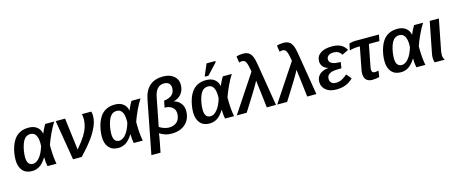

<svg xmlns="http://www.w3.org/2000/svg" viewBox="-50 -1493 5841 2453"><g transform="rotate(-15 2871.0 -267.0)"><path d="M295.9 -537.6Q363.3 -537.6 405.3 -505.1Q447.3 -472.7 458 -415.5H459Q463.9 -428.7 473.6 -450Q483.4 -471.2 494.9 -492.9Q506.3 -514.6 515.1 -528.3H634.3Q618.7 -505.4 599.9 -470.7Q581.1 -436 562.5 -396.5Q543.9 -356.9 528.3 -318.8Q512.7 -280.8 502.9 -251Q502.9 -222.7 503.7 -197Q504.4 -171.4 505.4 -148.4Q506.8 -123 508.5 -101.1Q510.3 -79.1 513.7 -55.4Q517.1 -31.7 522.5 0H403.3Q392.1 -56.2 392.1 -111.8V-119.1H390.1Q345.2 -47.4 299.8 -18.6Q254.4 10.3 197.8 10.3Q117.7 10.3 73.7 -40.8Q29.8 -91.8 29.8 -183.1Q29.8 -225.6 37.8 -272.7Q45.9 -319.8 61.5 -363.8Q77.1 -407.7 99.6 -440.4Q165.5 -537.6 295.9 -537.6ZM298.3 -453.1Q250.5 -453.1 220.7 -418.9Q200.2 -396.5 185.8 -356.4Q171.4 -316.4 163.6 -270.8Q155.8 -225.1 155.8 -185.5Q155.8 -76.2 233.9 -76.2Q279.3 -76.2 321.5 -127Q363.8 -177.7 391.1 -270.5L392.1 -303.2Q392.1 -375.5 368.4 -414.3Q344.7 -453.1 298.3 -453.1Z M830.6 -105Q868.2 -149.9 895.8 -186.3Q923.3 -222.7 940.4 -250.5Q974.6 -305.2 991 -357.9Q1007.3 -410.6 1007.3 -469.7Q1007.3 -492.2 1000.5 -528.3H1124Q1132.3 -502.4 1132.3 -471.7Q1132.3 -430.2 1120.4 -386.2Q1108.4 -342.3 1082 -293.5Q1061.5 -252.4 1030.8 -208Q1000 -163.6 957.3 -112.5Q914.6 -61.5 856 0H741.7L653.8 -528.3H777.8Z M1437 -537.6Q1504.4 -537.6 1546.4 -505.1Q1588.4 -472.7 1599.1 -415.5H1600.1Q1605 -428.7 1614.7 -450Q1624.5 -471.2 1636 -492.9Q1647.5 -514.6 1656.2 -528.3H1775.4Q1759.8 -505.4 1741 -470.7Q1722.2 -436 1703.6 -396.5Q1685.1 -356.9 1669.4 -318.8Q1653.8 -280.8 1644 -251Q1644 -222.7 1644.8 -197Q1645.5 -171.4 1646.5 -148.4Q1647.9 -123 1649.7 -101.1Q1651.4 -79.1 1654.8 -55.4Q1658.2 -31.7 1663.6 0H1544.4Q1533.2 -56.2 1533.2 -111.8V-119.1H1531.2Q1486.3 -47.4 1440.9 -18.6Q1395.5 10.3 1338.9 10.3Q1258.8 10.3 1214.8 -40.8Q1170.9 -91.8 1170.9 -183.1Q1170.9 -225.6 1179 -272.7Q1187 -319.8 1202.6 -363.8Q1218.3 -407.7 1240.7 -440.4Q1306.6 -537.6 1437 -537.6ZM1439.5 -453.1Q1391.6 -453.1 1361.8 -418.9Q1341.3 -396.5 1326.9 -356.4Q1312.5 -316.4 1304.7 -270.8Q1296.9 -225.1 1296.9 -185.5Q1296.9 -76.2 1375 -76.2Q1420.4 -76.2 1462.6 -127Q1504.9 -177.7 1532.2 -270.5L1533.2 -303.2Q1533.2 -375.5 1509.5 -414.3Q1485.8 -453.1 1439.5 -453.1Z M2125 -724.6Q2212.4 -724.6 2265.4 -680.7Q2318.4 -636.7 2318.4 -565.9Q2318.4 -526.4 2306.9 -494.6Q2295.4 -462.9 2274.9 -439.5Q2255.9 -417 2229.7 -402.6Q2203.6 -388.2 2174.3 -381.8Q2229.5 -368.7 2263.9 -326.4Q2298.3 -284.2 2298.3 -225.1Q2298.3 -153.3 2267.6 -100.6Q2236.8 -47.9 2180.2 -19Q2123.5 9.8 2045.9 9.8Q1996.6 9.8 1957 -3.9Q1917.5 -17.6 1890.6 -36.1H1887.7L1880.4 14.2Q1879.4 22.9 1869.9 71.3Q1860.4 119.6 1843.3 207.5H1722.2L1858.4 -493.7Q1903.3 -724.6 2125 -724.6ZM2114.3 -635.7Q2007.3 -635.7 1979.5 -492.7L1905.8 -116.2Q1932.1 -98.1 1966.6 -86.2Q2001 -74.2 2031.2 -74.2Q2101.6 -74.2 2140.6 -113.3Q2179.7 -152.3 2179.7 -221.7Q2179.7 -273.4 2142.1 -304Q2104.5 -334.5 2041.5 -334.5L2059.1 -421.9Q2201.7 -439.9 2201.7 -552.7Q2201.7 -590.3 2179.7 -613Q2157.7 -635.7 2114.3 -635.7Z M2644.5 -537.6Q2711.9 -537.6 2753.9 -505.1Q2795.9 -472.7 2806.6 -415.5H2807.6Q2812.5 -428.7 2822.3 -450Q2832 -471.2 2843.5 -492.9Q2855 -514.6 2863.8 -528.3H2982.9Q2967.3 -505.4 2948.5 -470.7Q2929.7 -436 2911.1 -396.5Q2892.6 -356.9 2877 -318.8Q2861.3 -280.8 2851.6 -251Q2851.6 -222.7 2852.3 -197Q2853 -171.4 2854 -148.4Q2855.5 -123 2857.2 -101.1Q2858.9 -79.1 2862.3 -55.4Q2865.7 -31.7 2871.1 0H2752Q2740.7 -56.2 2740.7 -111.8V-119.1H2738.8Q2693.8 -47.4 2648.4 -18.6Q2603 10.3 2546.4 10.3Q2466.3 10.3 2422.4 -40.8Q2378.4 -91.8 2378.4 -183.1Q2378.4 -225.6 2386.5 -272.7Q2394.5 -319.8 2410.2 -363.8Q2425.8 -407.7 2448.2 -440.4Q2514.2 -537.6 2644.5 -537.6ZM2647 -453.1Q2599.1 -453.1 2569.3 -418.9Q2548.8 -396.5 2534.4 -356.4Q2520 -316.4 2512.2 -270.8Q2504.4 -225.1 2504.4 -185.5Q2504.4 -76.2 2582.5 -76.2Q2627.9 -76.2 2670.2 -127Q2712.4 -177.7 2739.7 -270.5L2740.7 -303.2Q2740.7 -375.5 2717 -414.3Q2693.4 -453.1 2647 -453.1ZM2820.3 -724.1 2688.5 -583.5H2642.1L2645 -599.6L2706.5 -742.2H2823.7Z M3261.2 -365.7Q3252.4 -349.1 3237.1 -322Q3221.7 -294.9 3205.6 -267.6Q3189.5 -240.2 3178.2 -222.7L3038.6 0H2907.2L3233.4 -491.7L3228.5 -521Q3223.6 -548.8 3218.8 -569.3Q3213.9 -589.8 3209 -602.5Q3200.7 -628.4 3187.3 -640.1Q3173.8 -651.9 3151.9 -651.9Q3132.3 -651.9 3111.3 -644.5L3099.1 -728Q3117.2 -734.4 3140.1 -738Q3163.1 -741.7 3185.5 -741.7Q3229.5 -741.7 3258.1 -725.3Q3286.6 -709 3304.4 -670.2Q3322.3 -631.3 3333 -564L3425.8 0H3304.2Q3297.4 -59.6 3291.3 -111.3Q3285.2 -163.1 3280.3 -204.1Q3275.4 -245.1 3272 -273.4Q3268.6 -301.8 3266.6 -314.9Q3264.6 -332 3263.4 -344.7Q3262.2 -357.4 3261.2 -365.7Z M3795.9 -365.7Q3787.1 -349.1 3771.7 -322Q3756.3 -294.9 3740.2 -267.6Q3724.1 -240.2 3712.9 -222.7L3573.2 0H3441.9L3768.1 -491.7L3763.2 -521Q3758.3 -548.8 3753.4 -569.3Q3748.5 -589.8 3743.7 -602.5Q3735.4 -628.4 3721.9 -640.1Q3708.5 -651.9 3686.5 -651.9Q3667 -651.9 3646 -644.5L3633.8 -728Q3651.9 -734.4 3674.8 -738Q3697.8 -741.7 3720.2 -741.7Q3764.2 -741.7 3792.7 -725.3Q3821.3 -709 3839.1 -670.2Q3856.9 -631.3 3867.7 -564L3960.4 0H3838.9Q3832 -59.6 3825.9 -111.3Q3819.8 -163.1 3814.9 -204.1Q3810.1 -245.1 3806.6 -273.4Q3803.2 -301.8 3801.3 -314.9Q3799.3 -332 3798.1 -344.7Q3796.9 -357.4 3795.9 -365.7Z M4237.3 -74.2Q4283.2 -74.2 4320.6 -93.5Q4357.9 -112.8 4392.1 -144L4447.8 -77.6Q4399.4 -31.2 4346.2 -10.7Q4293 9.8 4221.7 9.8Q4137.2 9.8 4086.4 -31.7Q4035.6 -73.2 4035.6 -140.1Q4035.6 -200.2 4076.9 -237.8Q4118.2 -275.4 4192.9 -282.7L4193.4 -283.7Q4150.4 -295.9 4125.7 -325.2Q4101.1 -354.5 4101.1 -393.6Q4101.1 -461.9 4155.5 -499.8Q4210 -537.6 4309.6 -537.6Q4379.4 -537.6 4424.8 -513.7Q4470.2 -489.7 4497.1 -440.4L4412.6 -399.4Q4395 -428.7 4369.4 -443.1Q4343.8 -457.5 4309.1 -457.5Q4266.1 -457.5 4241.2 -439Q4216.3 -420.4 4216.3 -388.2Q4216.3 -315.9 4366.7 -315.9L4354.5 -235.8Q4269.5 -235.8 4234.4 -227.1Q4198.2 -218.3 4179.4 -198.2Q4160.6 -178.2 4160.6 -144.5Q4160.6 -113.3 4181.9 -93.8Q4203.1 -74.2 4237.3 -74.2Z M4642.6 -445.3Q4603 -445.3 4567.1 -439.7Q4531.2 -434.1 4517.6 -427.2L4534.7 -514.2Q4548.3 -520 4573.7 -524.2Q4599.1 -528.3 4625 -528.3H4929.2L4913.1 -445.3H4773.9L4716.8 -150.4Q4713.9 -134.3 4713.9 -121.1Q4713.9 -77.1 4755.4 -77.1Q4762.7 -77.1 4774.2 -79.1Q4785.6 -81.1 4804.7 -84L4791.5 -2.4Q4773.4 2.4 4747.8 6.1Q4722.2 9.8 4699.7 9.8Q4647.9 9.8 4620.1 -18.1Q4592.3 -45.9 4592.3 -99.6Q4592.3 -128.4 4598.1 -154.3L4654.3 -445.3Z M5174.8 -537.6Q5242.2 -537.6 5284.2 -505.1Q5326.2 -472.7 5336.9 -415.5H5337.9Q5342.8 -428.7 5352.5 -450Q5362.3 -471.2 5373.8 -492.9Q5385.3 -514.6 5394 -528.3H5513.2Q5497.6 -505.4 5478.8 -470.7Q5460 -436 5441.4 -396.5Q5422.9 -356.9 5407.2 -318.8Q5391.6 -280.8 5381.8 -251Q5381.8 -222.7 5382.6 -197Q5383.3 -171.4 5384.3 -148.4Q5385.7 -123 5387.5 -101.1Q5389.2 -79.1 5392.6 -55.4Q5396 -31.7 5401.4 0H5282.2Q5271 -56.2 5271 -111.8V-119.1H5269Q5224.1 -47.4 5178.7 -18.6Q5133.3 10.3 5076.7 10.3Q4996.6 10.3 4952.6 -40.8Q4908.7 -91.8 4908.7 -183.1Q4908.7 -225.6 4916.7 -272.7Q4924.8 -319.8 4940.4 -363.8Q4956.1 -407.7 4978.5 -440.4Q5044.4 -537.6 5174.8 -537.6ZM5177.2 -453.1Q5129.4 -453.1 5099.6 -418.9Q5079.1 -396.5 5064.7 -356.4Q5050.3 -316.4 5042.5 -270.8Q5034.7 -225.1 5034.7 -185.5Q5034.7 -76.2 5112.8 -76.2Q5158.2 -76.2 5200.4 -127Q5242.7 -177.7 5270 -270.5L5271 -303.2Q5271 -375.5 5247.3 -414.3Q5223.6 -453.1 5177.2 -453.1Z M5636.7 -69.8Q5636.7 -29.8 5657.7 0H5527.8Q5522.5 -8.3 5518.6 -24.7Q5514.6 -41 5514.6 -60.5Q5514.6 -88.9 5520 -115.2L5600.6 -528.3H5721.7L5640.1 -110.8Q5636.7 -92.3 5636.7 -69.8Z"/></g></svg>

Font: Arimo SemiBold
Style: Italic
Weight: 600
Italic angle: -12°
Version: Version 1.33